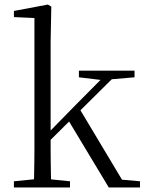

<svg xmlns="http://www.w3.org/2000/svg" viewBox="-20 -822 638 842"><path d="M41 0V-27L152 -38H177L287 -27V0ZM128 0Q129 -21 129.5 -49Q130 -77 130.5 -108.5Q131 -140 131 -170.5Q131 -201 131 -227V-743L41 -747V-774L190 -802L205 -793L202 -639V-229Q202 -203 202 -171.5Q202 -140 202.5 -108.5Q203 -77 203.5 -49Q204 -21 205 0ZM168 -175V-218H171L315 -365L461 -512H508ZM457 0 277 -299 327 -348 515 -34 594 -27V0ZM326 -483V-512H570V-483L453 -473L434 -470Z"/></svg>

Font: Noto Serif KR ExtraLight Light
Style: Regular
Weight: 300
Version: Version 2.003-H1;hotconv 1.1.1;makeotfexe 2.6.0